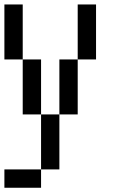

<svg xmlns="http://www.w3.org/2000/svg" viewBox="-20 -937 540 873"><path d="M0 -83.3V-166.7H166.7V-83.3ZM83.3 -916.7V-666.7H0V-916.7ZM83.3 -416.7V-666.7H166.7V-416.7ZM166.7 -166.7V-416.7H250V-166.7ZM250 -416.7V-666.7H333.3V-416.7ZM416.7 -916.7V-666.7H333.3V-916.7Z"/></svg>

Font: GalmuriMono11 Regular
Style: Regular
Weight: 400
Designer: Lee Minseo (quiple)
Version: Version 2.399;hotconv 1.1.1;makeotfexe 2.6.0 DEVELOPMENT